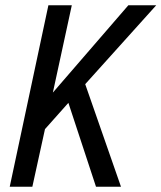

<svg xmlns="http://www.w3.org/2000/svg" viewBox="-20 -710 614 730"><path d="M17 0 164 -690H253L181 -358L468 -690H574L304 -390L440 0H345L240 -319L151 -219L103 0Z"/></svg>

Font: Radio Canada Condensed
Style: Italic
Weight: 400
Width: 3
Italic angle: -12°
Designer: Charles Daoud, Etienne Aubert Bonn, Alexandre Saumier Demers, Jacques Le Bailly
Foundry: Radio-Canada
Version: Version 2.104; ttfautohint (v1.8.4.7-5d5b);gftools[0.9.28.de